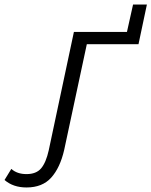

<svg xmlns="http://www.w3.org/2000/svg" viewBox="-156 -662 668 847"><path d="M-39 165Q-98 165 -136 132L-106 83Q-81 106 -39 106Q4 106 25.5 80.5Q47 55 59 1L170 -521H404L431 -642H492L455 -467H227L127 0Q109 78 70 121.5Q31 165 -39 165Z"/></svg>

Font: Raleway-v4020
Style: Italic
Weight: 400
Italic angle: -12°
Designer: Matt McInerney, Pablo Impallari, Rodrigo Fuenzalida
Foundry: Matt McInerney, Pablo Impallari, Rodrigo Fuenzalida
Version: Version 4.020;PS 004.020;hotconv 1.0.88;makeotf.lib2.5.64775